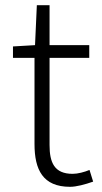

<svg xmlns="http://www.w3.org/2000/svg" viewBox="-20 -707 392 740"><path d="M250 13C274 13 308 4 339 -7L325 -52C306 -44 280 -37 260 -37C189 -37 171 -81 171 -148V-484H324V-533H171V-687H122L115 -533L30 -528V-484H113V-152C113 -53 145 13 250 13Z"/></svg>

Font: Noto Sans T Chinese Light
Style: Regular
Weight: 300
Designer: Ryoko NISHIZUKA (kana & ideographs); Paul D. Hunt (Latin, Greek & Cyrillic); Wenlong ZHANG (bopomofo); Sandoll Communica
Foundry: Adobe Systems Incorporated
Version: Version 1.000;PS 1;hotconv 1.0.78;makeotf.lib2.5.61930